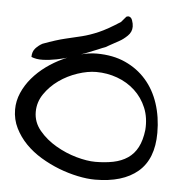

<svg xmlns="http://www.w3.org/2000/svg" viewBox="-44 -570 572 613"><g transform="rotate(5 242.0 -263.5)"><path d="M8.8 -200.2Q8.8 -227.5 20 -253.4Q31.2 -279.3 50.3 -301.8Q69.3 -324.2 94.2 -342.3Q119.1 -360.4 146.5 -373Q173.8 -385.7 201.2 -393.1Q228.5 -400.4 252.9 -400.4Q305.7 -400.4 345.2 -382.3Q384.8 -364.3 412.1 -333Q439.5 -301.8 453.6 -258.8Q467.8 -215.8 467.8 -165Q467.8 -81.1 419.4 -40Q371.1 1 282.2 1Q256.8 1 226.6 -5.4Q196.3 -11.7 166 -23.4Q135.7 -35.2 107.4 -52.2Q79.1 -69.3 57.6 -91.3Q36.1 -113.3 22.5 -140.6Q8.8 -168 8.8 -200.2ZM75.2 -198.2Q75.2 -165 97.2 -138.7Q119.1 -112.3 150.9 -93.8Q182.6 -75.2 217.3 -65.4Q252 -55.7 278.3 -55.7Q309.6 -55.7 335.9 -61Q362.3 -66.4 381.8 -79.6Q401.4 -92.8 413.1 -115.2Q424.8 -137.7 428.7 -170.9Q431.6 -210 418.5 -241.7Q405.3 -273.4 380.9 -295.9Q356.4 -318.4 324.2 -330.1Q292 -341.8 256.8 -341.8Q229.5 -341.8 197.3 -331.1Q165 -320.3 138.2 -301.3Q111.3 -282.2 93.3 -255.9Q75.2 -229.5 75.2 -198.2ZM46.2 -371.6Q46.2 -388.8 55.8 -399.4Q65.4 -410 77.8 -416.6Q120.7 -432.5 148.9 -439.1Q177.1 -445.7 201.4 -451.6Q225.6 -457.6 253.3 -469.5Q280.9 -481.4 321.5 -507.8Q323.8 -510.5 329.4 -517.1Q335 -523.7 337.3 -526.3H339.6Q339.6 -526.3 340.1 -527Q340.7 -527.7 341.8 -527.7Q352 -527.7 355.9 -516.4Q359.9 -505.2 359.9 -495.9Q359.9 -478.7 346.9 -466.2Q333.9 -453.6 321.5 -447Q302.3 -436.4 293.9 -431.8Q285.4 -427.2 278.6 -423.2Q270.7 -420.6 255.5 -413.9Q240.3 -407.3 219.4 -399.4Q198.5 -391.5 174.8 -383.5Q151.2 -375.6 127.5 -371Q103.8 -366.3 82.9 -365.7Q62 -365 46.2 -371.6Z"/></g></svg>

Font: Swanky and Moo Moo Cyrillic
Style: Regular
Weight: 400
Designer: Kimberly Geswein; Denis Ignatov
Foundry: Kimberly Geswein; Denis Ignatov
Version: Version 1.003 June 27, 2018